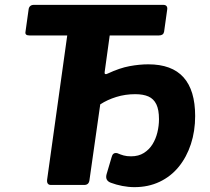

<svg xmlns="http://www.w3.org/2000/svg" viewBox="-20 -762 866 791"><path d="M534 9Q509 9 483.5 4Q458 -1 437 -9Q412 -18 419 -44L440 -115Q442 -124 447.5 -128.5Q453 -133 463 -131Q477 -125 489.5 -121.5Q502 -118 520 -118Q551 -118 573 -132Q595 -146 608.5 -168Q622 -190 628.5 -217Q635 -244 635 -271Q635 -310 624 -332.5Q613 -355 591.5 -364.5Q570 -374 537 -374Q496 -374 459 -362.5Q422 -351 393 -332L349 -23Q348 -11 342.5 -5.5Q337 0 327 0H190Q181 0 177 -5.5Q173 -11 174 -21L257 -616H101Q82 -616 85 -631L98 -724Q99 -732 104.5 -737Q110 -742 120 -742H652Q662 -742 666 -737Q670 -732 669 -724L656 -631Q653 -616 635 -616H432L411 -464Q410 -452 424 -459Q473 -482 514 -489.5Q555 -497 591 -497Q688 -497 736 -443.5Q784 -390 784 -284Q784 -222 766.5 -168.5Q749 -115 716.5 -75Q684 -35 637.5 -13Q591 9 534 9Z"/></svg>

Font: Libre Franklin
Style: Bold Italic
Weight: 700
Italic angle: -8°
Designer: Pablo Impallari, Rodrigo Fuenzalida, Nhung Nguyen
Foundry: Impallari Type
Version: Version 3.000